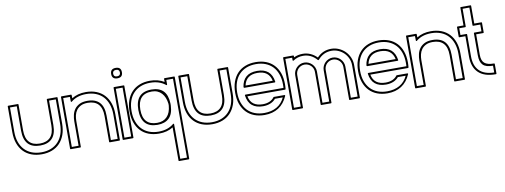

<svg xmlns="http://www.w3.org/2000/svg" viewBox="-63 -893 3905 1485"><g transform="rotate(-10 1889.0 -150.5)"><path d="M402.8 -196.8Q402.8 -147.5 388.9 -109.1Q375 -70.8 349.6 -43.9Q324.2 -17.1 288.1 -3.2Q252 10.7 207.5 10.7Q162.6 10.7 126.5 -3.2Q90.3 -17.1 64.7 -43.9Q39.1 -70.8 25.4 -109.1Q11.7 -147.5 11.7 -196.8V-399.4Q11.7 -404.3 16.6 -404.3H91.3Q96.2 -404.3 96.2 -399.4V-196.8Q96.2 -134.8 124.3 -104.2Q152.3 -73.7 207.5 -73.7Q261.7 -73.7 290 -104Q318.4 -134.3 318.4 -196.8V-399.4Q318.4 -404.3 323.2 -404.3H397.9Q402.8 -404.3 402.8 -399.4ZM387.2 -388.7H334V-196.8Q334 -126.5 301.5 -92.3Q269 -58.1 207.5 -58.1Q80.6 -58.1 80.6 -196.8V-388.7H27.3V-196.8Q27.3 -151.4 40 -115.7Q52.7 -80.1 76.2 -55.4Q99.6 -30.8 132.8 -17.8Q166 -4.9 207.5 -4.9Q248.5 -4.9 281.7 -17.8Q314.9 -30.8 338.4 -55.4Q361.8 -80.1 374.5 -115.7Q387.2 -151.4 387.2 -196.8Z M508.8 -404.3Q513.7 -404.3 513.7 -399.4L514.2 -375Q560.1 -404.3 625 -404.3Q670.4 -404.3 706.8 -389.9Q743.2 -375.5 768.6 -348.6Q793.9 -321.8 807.4 -283.4Q820.8 -245.1 820.8 -196.8V5.9Q820.8 10.7 815.9 10.7H741.2Q736.3 10.7 736.3 5.9V-196.8Q736.3 -258.8 708 -289.3Q679.7 -319.8 625 -319.8Q591.8 -319.8 570.6 -308.8Q549.3 -297.9 536.6 -280.3Q523.9 -262.7 519 -240.7Q514.2 -218.8 514.2 -196.8V5.9Q514.2 10.7 509.3 10.7H434.6Q429.7 10.7 429.7 5.9V-399.4Q429.7 -404.3 434.6 -404.3ZM445.3 -388.7V-4.9H498.5V-196.8Q498.5 -221.7 504.2 -246.3Q509.8 -271 523.9 -290.8Q538.1 -310.5 562.7 -323Q587.4 -335.4 625 -335.4Q688 -335.4 720 -301Q752 -266.6 752 -196.8V-4.9H805.2V-196.8Q805.2 -241.2 792.7 -276.9Q780.3 -312.5 757.1 -337.4Q733.9 -362.3 700.4 -375.5Q667 -388.7 625 -388.7Q552.7 -388.7 506.3 -350.1Q503.9 -347.7 501.2 -349.1Q498.5 -350.6 498.5 -354L498 -388.7Z M922.4 -404.3Q927.2 -404.3 927.2 -399.4V5.9Q927.2 10.7 922.4 10.7H847.7Q842.8 10.7 842.8 5.9V-399.4Q842.8 -404.3 847.7 -404.3ZM885.3 -466.3Q842.8 -466.3 842.8 -507.3Q842.8 -548.3 885.3 -548.3Q927.2 -548.3 927.2 -507.3Q927.2 -466.3 885.3 -466.3ZM885.3 -481.9Q911.6 -481.9 911.6 -507.3Q911.6 -532.7 885.3 -532.7Q858.4 -532.7 858.4 -507.3Q858.4 -481.9 885.3 -481.9ZM858.4 -388.7V-4.9H911.6V-388.7Z M1318.4 -404.3Q1323.2 -404.3 1323.2 -399.4Q1323.2 -299.3 1323.2 -220.7Q1323.2 -142.1 1323.2 -81.3Q1323.2 -20.5 1323.2 24.4Q1323.2 69.3 1323.5 101.8Q1323.7 134.3 1323.7 156.5Q1323.7 178.7 1323.7 194.3Q1323.7 210 1323.7 220.9Q1323.7 231.9 1323.7 241.7Q1323.7 246.6 1318.8 246.6H1244.6Q1239.7 246.6 1239.7 241.7L1239.3 -18.6Q1192.9 10.7 1128.4 10.7Q1083.5 10.7 1047.4 -3.2Q1011.2 -17.1 985.6 -43.9Q960 -70.8 946.3 -109.1Q932.6 -147.5 932.6 -196.8Q932.6 -245.6 946.3 -283.9Q960 -322.3 985.4 -349.1Q1010.7 -376 1046.9 -390.1Q1083 -404.3 1128.4 -404.3Q1160.2 -404.3 1188.2 -397Q1216.3 -389.6 1239.3 -375.5V-399.4Q1239.3 -404.3 1244.1 -404.3ZM1239.3 -204.1Q1236.3 -230 1227.8 -251.2Q1219.2 -272.5 1205.3 -287.8Q1191.4 -303.2 1172.1 -311.5Q1152.8 -319.8 1128.4 -319.8Q1072.3 -319.8 1044.7 -288.8Q1017.1 -257.8 1017.1 -196.8Q1017.1 -134.8 1045.2 -104.2Q1073.2 -73.7 1128.4 -73.7Q1177.7 -73.7 1206.3 -103.8Q1234.9 -133.8 1239.3 -189.9ZM1254.9 -189.5Q1252.4 -121.1 1219.5 -89.6Q1186.5 -58.1 1128.4 -58.1Q1001.5 -58.1 1001.5 -196.8Q1001.5 -335.4 1128.4 -335.4Q1188.5 -335.4 1220.5 -303.2Q1252.4 -271 1254.9 -204.6ZM1254.9 -388.7V-354Q1254.9 -350.6 1252.2 -349.1Q1249.5 -347.7 1247.1 -350.1Q1199.7 -388.7 1128.4 -388.7Q1086.4 -388.7 1053.2 -375.5Q1020 -362.3 996.6 -337.6Q973.1 -313 960.7 -277.3Q948.2 -241.7 948.2 -196.8Q948.2 -151.4 960.9 -115.7Q973.6 -80.1 997.1 -55.4Q1020.5 -30.8 1053.7 -17.8Q1086.9 -4.9 1128.4 -4.9Q1200.7 -4.9 1247.1 -43.9Q1249.5 -46.4 1252.2 -44.9Q1254.9 -43.5 1254.9 -40L1255.4 231H1308.1L1307.6 -388.7Z M1742.2 -196.8Q1742.2 -147.5 1728.3 -109.1Q1714.4 -70.8 1689 -43.9Q1663.6 -17.1 1627.4 -3.2Q1591.3 10.7 1546.9 10.7Q1502 10.7 1465.8 -3.2Q1429.7 -17.1 1404.1 -43.9Q1378.4 -70.8 1364.7 -109.1Q1351.1 -147.5 1351.1 -196.8V-399.4Q1351.1 -404.3 1356 -404.3H1430.7Q1435.5 -404.3 1435.5 -399.4V-196.8Q1435.5 -134.8 1463.6 -104.2Q1491.7 -73.7 1546.9 -73.7Q1601.1 -73.7 1629.4 -104Q1657.7 -134.3 1657.7 -196.8V-399.4Q1657.7 -404.3 1662.6 -404.3H1737.3Q1742.2 -404.3 1742.2 -399.4ZM1726.6 -388.7H1673.3V-196.8Q1673.3 -126.5 1640.9 -92.3Q1608.4 -58.1 1546.9 -58.1Q1419.9 -58.1 1419.9 -196.8V-388.7H1366.7V-196.8Q1366.7 -151.4 1379.4 -115.7Q1392.1 -80.1 1415.5 -55.4Q1439 -30.8 1472.2 -17.8Q1505.4 -4.9 1546.9 -4.9Q1587.9 -4.9 1621.1 -17.8Q1654.3 -30.8 1677.7 -55.4Q1701.2 -80.1 1713.9 -115.7Q1726.6 -151.4 1726.6 -196.8Z M1958 -404.3Q2003.4 -404.3 2039.6 -390.1Q2075.7 -376 2101.1 -349.1Q2126.5 -322.3 2139.9 -283.9Q2153.3 -245.6 2153.3 -196.8Q2153.3 -187.5 2152.8 -178.2Q2152.3 -168.9 2151.4 -159.2Q2150.4 -154.8 2146.5 -154.8H1850.6Q1858.9 -113.3 1886 -93.5Q1913.1 -73.7 1958 -73.7Q1987.8 -73.7 2010.7 -83.5Q2033.7 -93.3 2047.9 -112.8Q2048.3 -113.8 2049.6 -114.3Q2050.8 -114.7 2051.8 -114.7H2134.8Q2137.7 -114.7 2138.9 -112.5Q2140.1 -110.4 2139.2 -107.9Q2113.8 -48.8 2067.6 -19Q2021.5 10.7 1958 10.7Q1913.1 10.7 1877 -3.2Q1840.8 -17.1 1815.2 -43.9Q1789.6 -70.8 1775.9 -109.1Q1762.2 -147.5 1762.2 -196.8Q1762.2 -245.6 1775.9 -283.9Q1789.6 -322.3 1814.9 -349.1Q1840.3 -376 1876.5 -390.1Q1912.6 -404.3 1958 -404.3ZM2064.5 -239.3Q2056.2 -278.8 2029.8 -299.3Q2003.4 -319.8 1958 -319.8Q1912.1 -319.8 1885.7 -299.3Q1859.4 -278.8 1851.1 -239.3ZM1833 -229Q1840.3 -281.7 1871.3 -308.6Q1902.3 -335.4 1958 -335.4Q2013.2 -335.4 2044.2 -308.6Q2075.2 -281.7 2082.5 -229Q2083 -226.6 2081.5 -225.1Q2080.1 -223.6 2077.6 -223.6H1837.9ZM1958 -388.7Q1916 -388.7 1882.8 -375.5Q1849.6 -362.3 1826.2 -337.6Q1802.7 -313 1790.3 -277.3Q1777.8 -241.7 1777.8 -196.8Q1777.8 -151.4 1790.5 -115.7Q1803.2 -80.1 1826.7 -55.4Q1850.1 -30.8 1883.3 -17.8Q1916.5 -4.9 1958 -4.9Q2014.6 -4.9 2055.7 -28.3Q2096.7 -51.8 2118.7 -99.1H2057.1Q2041.5 -79.6 2015.6 -68.8Q1989.7 -58.1 1958 -58.1Q1903.3 -58.1 1871.8 -84.5Q1840.3 -110.8 1833 -165Q1832.5 -167.5 1834 -168.9Q1835.4 -170.4 1837.9 -170.4H2136.7Q2137.2 -177.2 2137.5 -183.6Q2137.7 -189.9 2137.7 -196.8Q2137.7 -241.7 2125.2 -277.3Q2112.8 -313 2089.6 -337.6Q2066.4 -362.3 2033.2 -375.5Q2000 -388.7 1958 -388.7Z M2328.1 -404.3Q2360.4 -404.3 2388.7 -391.6Q2417 -378.9 2439.9 -355.5Q2485.4 -404.3 2551.8 -404.3Q2583 -404.3 2611.1 -392.1Q2639.2 -379.9 2660.2 -358.9Q2681.2 -337.9 2693.4 -309.8Q2705.6 -281.7 2705.6 -250.5V5.9Q2705.6 10.7 2700.7 10.7H2626Q2621.1 10.7 2621.1 5.9V-250.5Q2621.1 -264.2 2615.7 -276.9Q2610.4 -289.6 2600.8 -299.1Q2591.3 -308.6 2578.6 -314.2Q2565.9 -319.8 2551.8 -319.8Q2537.6 -319.8 2524.9 -314.5Q2512.2 -309.1 2502.7 -299.6Q2493.2 -290 2487.8 -277.3Q2482.4 -264.6 2482.4 -250.5V5.9Q2482.4 10.7 2477.5 10.7H2402.8Q2397.9 10.7 2397.9 5.9V-250.5Q2397.9 -264.2 2392.6 -276.9Q2387.2 -289.6 2377.7 -299.1Q2368.2 -308.6 2355.5 -314.2Q2342.8 -319.8 2328.1 -319.8Q2314 -319.8 2301.3 -314.5Q2288.6 -309.1 2279.1 -299.6Q2269.5 -290 2264.2 -277.3Q2258.8 -264.6 2258.8 -250.5V5.9Q2258.8 10.7 2253.9 10.7H2179.2Q2174.3 10.7 2174.3 5.9V-399.4Q2174.3 -404.3 2179.2 -404.3H2253.9Q2258.8 -404.3 2258.8 -399.4V-388.7Q2290 -404.3 2328.1 -404.3ZM2328.1 -388.7Q2285.2 -388.7 2251 -365.2Q2248.5 -363.3 2245.8 -364.5Q2243.2 -365.7 2243.2 -369.1V-388.7H2189.9V-4.9H2243.2V-250.5Q2243.2 -268.1 2250 -283.4Q2256.8 -298.8 2268.3 -310.3Q2279.8 -321.8 2295.2 -328.6Q2310.5 -335.4 2328.1 -335.4Q2345.7 -335.4 2361.3 -328.4Q2377 -321.3 2388.7 -309.6Q2400.4 -297.9 2407 -282.5Q2413.6 -267.1 2413.6 -250.5V-4.9H2466.8V-250.5Q2466.8 -268.1 2473.6 -283.4Q2480.5 -298.8 2491.9 -310.3Q2503.4 -321.8 2518.8 -328.6Q2534.2 -335.4 2551.8 -335.4Q2569.3 -335.4 2585 -328.4Q2600.6 -321.3 2612.1 -309.6Q2623.5 -297.9 2630.1 -282.5Q2636.7 -267.1 2636.7 -250.5V-4.9H2689.9V-250.5Q2689.9 -278.8 2679 -304Q2668 -329.1 2649.2 -347.9Q2630.4 -366.7 2605.2 -377.7Q2580.1 -388.7 2551.8 -388.7Q2487.3 -388.7 2443.8 -336.9Q2442.4 -335 2439.9 -335Q2437.5 -335 2436 -336.9Q2391.6 -388.7 2328.1 -388.7Z M2923.3 -404.3Q2968.8 -404.3 3004.9 -390.1Q3041 -376 3066.4 -349.1Q3091.8 -322.3 3105.2 -283.9Q3118.7 -245.6 3118.7 -196.8Q3118.7 -187.5 3118.2 -178.2Q3117.7 -168.9 3116.7 -159.2Q3115.7 -154.8 3111.8 -154.8H2815.9Q2824.2 -113.3 2851.3 -93.5Q2878.4 -73.7 2923.3 -73.7Q2953.1 -73.7 2976.1 -83.5Q2999 -93.3 3013.2 -112.8Q3013.7 -113.8 3014.9 -114.3Q3016.1 -114.7 3017.1 -114.7H3100.1Q3103 -114.7 3104.2 -112.5Q3105.5 -110.4 3104.5 -107.9Q3079.1 -48.8 3033 -19Q2986.8 10.7 2923.3 10.7Q2878.4 10.7 2842.3 -3.2Q2806.2 -17.1 2780.5 -43.9Q2754.9 -70.8 2741.2 -109.1Q2727.5 -147.5 2727.5 -196.8Q2727.5 -245.6 2741.2 -283.9Q2754.9 -322.3 2780.3 -349.1Q2805.7 -376 2841.8 -390.1Q2877.9 -404.3 2923.3 -404.3ZM3029.8 -239.3Q3021.5 -278.8 2995.1 -299.3Q2968.8 -319.8 2923.3 -319.8Q2877.4 -319.8 2851.1 -299.3Q2824.7 -278.8 2816.4 -239.3ZM2798.3 -229Q2805.7 -281.7 2836.7 -308.6Q2867.7 -335.4 2923.3 -335.4Q2978.5 -335.4 3009.5 -308.6Q3040.5 -281.7 3047.9 -229Q3048.3 -226.6 3046.9 -225.1Q3045.4 -223.6 3043 -223.6H2803.2ZM2923.3 -388.7Q2881.3 -388.7 2848.1 -375.5Q2814.9 -362.3 2791.5 -337.6Q2768.1 -313 2755.6 -277.3Q2743.2 -241.7 2743.2 -196.8Q2743.2 -151.4 2755.9 -115.7Q2768.6 -80.1 2792 -55.4Q2815.4 -30.8 2848.6 -17.8Q2881.8 -4.9 2923.3 -4.9Q2980 -4.9 3021 -28.3Q3062 -51.8 3084 -99.1H3022.5Q3006.8 -79.6 2981 -68.8Q2955.1 -58.1 2923.3 -58.1Q2868.7 -58.1 2837.2 -84.5Q2805.7 -110.8 2798.3 -165Q2797.9 -167.5 2799.3 -168.9Q2800.8 -170.4 2803.2 -170.4H3102.1Q3102.5 -177.2 3102.8 -183.6Q3103 -189.9 3103 -196.8Q3103 -241.7 3090.6 -277.3Q3078.1 -313 3054.9 -337.6Q3031.7 -362.3 2998.5 -375.5Q2965.3 -388.7 2923.3 -388.7Z M3218.8 -404.3Q3223.6 -404.3 3223.6 -399.4L3224.1 -375Q3270 -404.3 3335 -404.3Q3380.4 -404.3 3416.7 -389.9Q3453.1 -375.5 3478.5 -348.6Q3503.9 -321.8 3517.3 -283.4Q3530.8 -245.1 3530.8 -196.8V5.9Q3530.8 10.7 3525.9 10.7H3451.2Q3446.3 10.7 3446.3 5.9V-196.8Q3446.3 -258.8 3418 -289.3Q3389.6 -319.8 3335 -319.8Q3301.8 -319.8 3280.5 -308.8Q3259.3 -297.9 3246.6 -280.3Q3233.9 -262.7 3229 -240.7Q3224.1 -218.8 3224.1 -196.8V5.9Q3224.1 10.7 3219.2 10.7H3144.5Q3139.6 10.7 3139.6 5.9V-399.4Q3139.6 -404.3 3144.5 -404.3ZM3155.3 -388.7V-4.9H3208.5V-196.8Q3208.5 -221.7 3214.1 -246.3Q3219.7 -271 3233.9 -290.8Q3248 -310.5 3272.7 -323Q3297.4 -335.4 3335 -335.4Q3397.9 -335.4 3429.9 -301Q3461.9 -266.6 3461.9 -196.8V-4.9H3515.1V-196.8Q3515.1 -241.2 3502.7 -276.9Q3490.2 -312.5 3467 -337.4Q3443.8 -362.3 3410.4 -375.5Q3377 -388.7 3335 -388.7Q3262.7 -388.7 3216.3 -350.1Q3213.9 -347.7 3211.2 -349.1Q3208.5 -350.6 3208.5 -354L3208 -388.7Z M3540 -399.4Q3540 -404.3 3544.9 -404.3H3591.8V-543.5Q3591.8 -548.3 3596.7 -548.3H3671.4Q3676.3 -548.3 3676.3 -543.5V-404.3H3731.4Q3736.3 -404.3 3736.3 -399.4V-324.7Q3736.3 -319.8 3731.4 -319.8H3676.3V-158.7Q3676.3 -112.3 3699.2 -93Q3722.2 -73.7 3773.4 -73.7Q3778.3 -73.7 3778.3 -68.8V5.9Q3778.3 10.7 3773.4 10.7Q3682.6 10.7 3637.2 -33Q3591.8 -76.7 3591.8 -158.7V-319.8H3544.9Q3540 -319.8 3540 -324.7ZM3555.7 -335.4H3602.5Q3607.4 -335.4 3607.4 -330.6V-158.7Q3607.4 -85 3646.5 -45.7Q3685.5 -6.3 3762.7 -4.9V-58.1Q3735.4 -58.1 3715.8 -63.7Q3696.3 -69.3 3684.1 -81.5Q3671.9 -93.8 3666.3 -112.5Q3660.6 -131.3 3660.6 -158.7V-330.6Q3660.6 -335.4 3665.5 -335.4H3720.7V-388.7H3665.5Q3660.6 -388.7 3660.6 -393.6V-532.7H3607.4V-393.6Q3607.4 -388.7 3602.5 -388.7H3555.7Z"/></g></svg>

Font: Fibel Sued Kontur LRS
Style: Regular
Weight: 400
Designer: Peter Wiegel
Foundry: Peter Wiegel
Version: Version 000.000